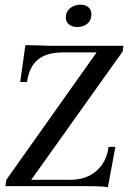

<svg xmlns="http://www.w3.org/2000/svg" viewBox="-20 -793 545 817"><path d="M330 -1H3L7 -28L391 -570H248Q179 -570 141.5 -539.5Q104 -509 95 -444H66L88 -601L137 -600L195 -598H505L502 -574L113 -28H280Q346 -28 389.5 -65Q433 -102 442 -168H471L439 4Q428 -1 330 -1ZM260 -719Q260 -743 278 -758Q296 -773 322 -773Q344 -773 356.5 -762Q369 -751 369 -732Q369 -707 352 -692.5Q335 -678 308 -678Q287 -678 273.5 -689Q260 -700 260 -719Z"/></svg>

Font: Unna
Style: Italic
Weight: 400
Italic angle: -8.05°
Designer: Jorge de Buen Unna
Foundry: Omnibus-Type
Version: Version 2.008